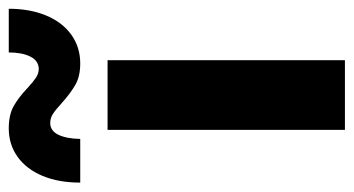

<svg xmlns="http://www.w3.org/2000/svg" viewBox="-232 -584 784 425"><g transform="rotate(-90 159.5 -372.0)"><path d="M84 -525.4H238.3V0H84ZM87.4 -744.1Q117.2 -744.1 136.7 -733.2Q156.2 -722.2 177.2 -702.1Q190.4 -689.9 199.7 -683.8Q209 -677.7 219.2 -677.7Q237.3 -678.2 246.3 -696.5Q255.4 -714.8 255.4 -744.1H352.1Q352.1 -697.3 337.2 -661.4Q322.3 -625.5 294.7 -605.7Q267.1 -585.9 231 -585.9Q202.6 -585.9 183.8 -596.7Q165 -607.4 143.1 -627Q128.9 -640.1 119.6 -646.2Q110.4 -652.3 99.1 -652.3Q82 -652.3 73.2 -634.3Q64.5 -616.2 64 -585.9H-32.7Q-32.7 -633.8 -17.8 -669.4Q-2.9 -705.1 24.4 -724.6Q51.8 -744.1 87.4 -744.1Z"/></g></svg>

Font: Reddit Sans Fudge ExtraBold
Style: Regular
Weight: 800
Designer: Stephen Hutchings
Foundry: Reddit
Version: Version 1.011